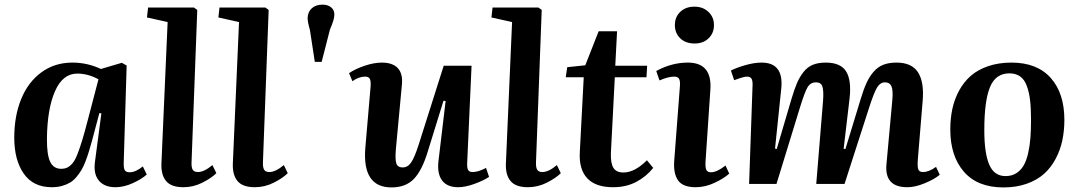

<svg xmlns="http://www.w3.org/2000/svg" viewBox="-20 -800 4691 835"><path d="M530.8 -515.1 518.1 -94.2Q517.1 -70.3 522.2 -60.5Q527.3 -50.8 543.9 -50.8Q569.8 -50.8 601.1 -76.2L618.2 -41Q596.7 -21.5 557.9 -3.7Q519 14.2 481.9 14.2Q434.1 14.2 409.9 -14.6Q385.7 -43.5 393.1 -97.2L420.9 -307.1L412.1 -308.1L379.9 -187Q372.1 -159.2 366.2 -139.9Q360.4 -120.6 351.6 -97.7Q342.8 -74.7 333.7 -59.8Q324.7 -44.9 311.8 -29.5Q298.8 -14.2 283.7 -5.4Q268.6 3.4 248.8 8.8Q229 14.2 205.1 14.2Q124.5 14.2 83.3 -44.9Q42 -104 42 -201.2Q42 -295.4 72 -369.1Q102.1 -442.9 159.9 -485.4Q217.8 -527.8 294.9 -527.8Q359.9 -527.8 418.9 -500L509.8 -526.9ZM246.1 -65.9Q262.2 -65.9 273.9 -72Q285.6 -78.1 296.1 -90.8Q306.6 -103.5 316.9 -129.9Q327.1 -156.2 337.4 -189.7Q347.7 -223.1 361.8 -277.8L408.2 -455.1Q362.8 -480 315.9 -480Q252.9 -480 219.2 -403.3Q185.5 -326.7 184.1 -196.8Q183.6 -127 198.2 -96.4Q212.9 -65.9 246.1 -65.9Z M682.1 -90.8 709 -704.1 619.1 -724.1 624 -767.1H823.7L837.9 -756.8L813 -94.2Q812 -72.3 818.1 -62Q824.2 -51.8 840.8 -51.8Q867.7 -51.8 903.8 -82L920.9 -46.9Q899.4 -25.4 860.1 -5.6Q820.8 14.2 777.8 14.2Q724.1 14.2 701.9 -13.2Q679.7 -40.5 682.1 -90.8Z M992.7 -90.8 1019.5 -704.1 929.7 -724.1 934.6 -767.1H1134.3L1148.4 -756.8L1123.5 -94.2Q1122.6 -72.3 1128.7 -62Q1134.8 -51.8 1151.4 -51.8Q1178.2 -51.8 1214.4 -82L1231.4 -46.9Q1210 -25.4 1170.7 -5.6Q1131.3 14.2 1088.4 14.2Q1034.7 14.2 1012.5 -13.2Q990.2 -40.5 992.7 -90.8Z M1415 -671.9 1378.9 -530.8H1349.1L1328.1 -668Q1316.9 -708.5 1317.9 -723.1Q1318.8 -748 1335.9 -763.9Q1353 -779.8 1382.8 -779.8Q1406.2 -779.8 1420.4 -767.8Q1434.6 -755.9 1434.1 -735.8Q1434.1 -714.8 1415 -671.9Z M1512.7 -446.8 1498 -481.9Q1524.4 -500 1565.4 -513.9Q1606.4 -527.8 1640.6 -527.8Q1687.5 -527.8 1710 -503.7Q1732.4 -479.5 1728 -433.1L1701.7 -151.9Q1697.8 -106.9 1703.6 -89.4Q1709.5 -71.8 1731 -71.8Q1752.9 -71.8 1767.8 -93Q1782.7 -114.3 1800.8 -170.9L1909.7 -514.2H2030.8L2011.7 -90.8Q2010.7 -69.8 2015.9 -60.8Q2021 -51.8 2035.6 -51.8Q2060.1 -51.8 2093.8 -69.8L2106.9 -30.8Q2082 -14.2 2042.5 0Q2002.9 14.2 1972.7 14.2Q1924.8 14.2 1902.8 -14.9Q1880.9 -43.9 1886.7 -98.1L1918 -360.8L1908.7 -361.8L1839.8 -139.2Q1814.9 -57.6 1779.3 -21.2Q1743.7 15.1 1682.6 15.1Q1554.7 15.1 1568.8 -157.2L1591.8 -424.8Q1593.3 -448.2 1588.1 -457.5Q1583 -466.8 1567.9 -466.8Q1540.5 -466.8 1512.7 -446.8Z M2180.2 -90.8 2207 -704.1 2117.2 -724.1 2122.1 -767.1H2321.8L2335.9 -756.8L2311 -94.2Q2310.1 -72.3 2316.2 -62Q2322.3 -51.8 2338.9 -51.8Q2365.7 -51.8 2401.9 -82L2418.9 -46.9Q2397.5 -25.4 2358.2 -5.6Q2318.8 14.2 2275.9 14.2Q2222.2 14.2 2200 -13.2Q2177.7 -40.5 2180.2 -90.8Z M2440.4 -463.9 2446.8 -507.8 2525.4 -516.1 2583.5 -664.1H2663.6L2655.8 -514.2H2794.4L2791.5 -463.9H2653.8L2636.7 -133.8Q2635.3 -90.3 2647.7 -70.1Q2660.2 -49.8 2691.4 -49.8Q2740.2 -49.8 2793.5 -103L2820.8 -69.8Q2791 -32.2 2747.1 -9Q2703.1 14.2 2646.5 14.2Q2570.3 14.2 2533.9 -24.7Q2497.6 -63.5 2501.5 -137.2L2518.6 -463.9Z M3000 -771Q3037.1 -771 3061 -748.3Q3085 -725.6 3085 -690.9Q3085 -655.8 3061.5 -633.3Q3038.1 -610.8 3001 -610.8Q2961.9 -610.8 2938.5 -633.3Q2915 -655.8 2915 -690.9Q2915 -726.1 2938.5 -748.5Q2961.9 -771 3000 -771ZM2912.1 -100.1 2937 -426.8Q2938.5 -448.2 2933.1 -457.5Q2927.7 -466.8 2912.1 -466.8Q2886.2 -466.8 2848.1 -450.2L2834 -491.2Q2901.4 -527.8 2971.2 -527.8Q3078.1 -527.8 3069.3 -409.2L3048.3 -97.2Q3046.9 -71.8 3051.8 -61.3Q3056.6 -50.8 3072.3 -50.8Q3097.7 -50.8 3135.3 -80.1L3151.4 -44.9Q3128.9 -24.4 3087.9 -5.1Q3046.9 14.2 3005.4 14.2Q2950.2 14.2 2929.2 -15.1Q2908.2 -44.4 2912.1 -100.1Z M3529.8 0 3559.6 -363.8Q3562.5 -406.2 3556.4 -424.1Q3550.3 -441.9 3528.8 -441.9Q3504.9 -441.9 3492.4 -421.1Q3480 -400.4 3460 -335.9L3356.9 0H3237.8L3252.9 -430.2Q3253.4 -450.2 3247.8 -458.5Q3242.2 -466.8 3228 -466.8Q3214.4 -466.8 3172.9 -451.2L3158.7 -493.2Q3183.6 -505.9 3221.9 -516.8Q3260.3 -527.8 3292 -527.8Q3388.2 -527.8 3377.9 -417L3350.6 -153.8L3357.9 -151.9L3421.9 -369.1Q3434.6 -411.6 3446 -438.5Q3457.5 -465.3 3474.6 -487.1Q3491.7 -508.8 3515.1 -518.3Q3538.6 -527.8 3570.8 -527.8Q3635.7 -527.8 3659.7 -489.5Q3683.6 -451.2 3674.8 -372.1L3648.9 -152.8L3656.7 -151.9L3723.6 -371.1Q3736.3 -413.1 3749 -440.4Q3761.7 -467.8 3779.8 -488.5Q3797.9 -509.3 3822 -518.6Q3846.2 -527.8 3878.9 -527.8Q3944.8 -527.8 3972.2 -485.8Q3999.5 -443.8 3992.7 -361.8L3971.7 -107.9Q3969.2 -75.2 3973.6 -63.5Q3978 -51.8 3993.7 -51.8Q4019.5 -51.8 4050.8 -74.2L4066.9 -40Q4043.9 -20.5 4002 -3.2Q3960 14.2 3925.8 14.2Q3826.7 14.2 3835 -84L3860.8 -366.2Q3864.3 -408.7 3856.7 -425.3Q3849.1 -441.9 3828.6 -441.9Q3808.6 -441.9 3795.2 -420.9Q3781.7 -399.9 3759.8 -332L3652.8 0Z M4343.8 15.1Q4231.4 15.1 4172.1 -53Q4112.8 -121.1 4112.8 -236.8Q4112.8 -284.7 4121.8 -326.7Q4130.9 -368.7 4151.1 -406Q4171.4 -443.4 4201.7 -470Q4231.9 -496.6 4277.3 -512.2Q4322.8 -527.8 4378.9 -527.8Q4489.7 -527.8 4549.3 -461.4Q4608.9 -395 4608.9 -278.8Q4608.9 -231.9 4600.1 -189.9Q4591.3 -147.9 4571.3 -109.9Q4551.3 -71.8 4521 -44.4Q4490.7 -17.1 4445.6 -1Q4400.4 15.1 4343.8 15.1ZM4353 -34.2Q4379.9 -34.2 4399.7 -46.6Q4419.4 -59.1 4431.6 -80.1Q4443.8 -101.1 4451.2 -133.3Q4458.5 -165.5 4461.2 -200Q4463.9 -234.4 4463.9 -278.8Q4463.9 -329.1 4459.7 -364.3Q4455.6 -399.4 4445.3 -427Q4435.1 -454.6 4416.3 -467.8Q4397.5 -481 4369.6 -481Q4310.1 -481 4285.4 -421.1Q4260.7 -361.3 4260.7 -233.9Q4260.7 -133.8 4282.2 -84Q4303.7 -34.2 4353 -34.2Z"/></svg>

Font: Literata SemiBold
Style: Italic
Weight: 650
Italic angle: -2.39999°
Designer: Latin by Veronika Burian and Jose Scaglione. Greek by Irene Vlachou. Cyrillic by Vera Evstafieva
Foundry: TypeTogether
Version: Version 3.021